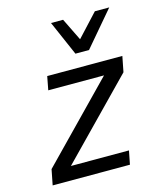

<svg xmlns="http://www.w3.org/2000/svg" viewBox="-118 -893 839 981"><g transform="rotate(-15 301.0 -402.0)"><path d="M324.7 -620.1H396.5L552.7 -803.7H476.6L366.7 -685.1L308.6 -803.7H244.6ZM38.1 0H446.8L460.9 -71.8H153.8L537.1 -464.8L553.2 -546.9H155.8L142.1 -475.1H437L54.2 -82Z"/></g></svg>

Font: Hack
Style: Oblique
Weight: 400
Italic angle: -12°
Monospace: yes
Designer: Christopher Simpkins
Foundry: Christopher Simpkins
Version: Version 2.010